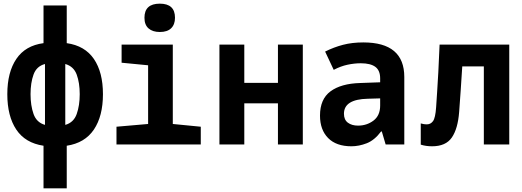

<svg xmlns="http://www.w3.org/2000/svg" viewBox="-20 -790 2855 1050"><path d="M218 240V7Q118 -8 69 -81.5Q20 -155 20 -275Q20 -395 69.5 -468Q119 -541 218 -554V-760H345V-554Q444 -540 493.5 -467.5Q543 -395 543 -275Q543 -155 493.5 -81.5Q444 -8 345 7V240ZM147 -275Q147 -213 163.5 -166.5Q180 -120 226 -107V-440Q180 -428 163.5 -382.5Q147 -337 147 -275ZM416 -275Q416 -337 399.5 -382Q383 -427 337 -440V-107Q383 -120 399.5 -166.5Q416 -213 416 -275Z M854 -615Q815 -615 792.5 -634.5Q770 -654 770 -693Q770 -770 854 -770Q937 -770 937 -693Q937 -656 916 -635.5Q895 -615 854 -615ZM617 0V-97L790 -112V-433L645 -447V-546H925V-112L1078 -97V0Z M1180 0V-546H1316V-337H1500V-546H1636V0H1500V-225H1316V0Z M1902 10Q1819 10 1774.5 -35Q1730 -80 1730 -158Q1730 -248 1787.5 -290.5Q1845 -333 1949 -336L2059 -340V-361Q2059 -405 2032.5 -424.5Q2006 -444 1953 -444Q1918 -444 1880.5 -436Q1843 -428 1805 -408L1758 -508Q1806 -532 1856 -545Q1906 -558 1967 -558Q2191 -558 2191 -369V0H2089L2068 -71H2064Q2028 -23 1985.5 -6.5Q1943 10 1902 10ZM1938 -103Q1986 -103 2022.5 -130.5Q2059 -158 2059 -213V-252L1991 -250Q1861 -247 1861 -168Q1861 -135 1882.5 -119Q1904 -103 1938 -103Z M2343 10Q2309 10 2281 1V-115Q2289 -113 2296.5 -111.5Q2304 -110 2315 -110Q2335 -110 2348 -127.5Q2361 -145 2365 -203Q2367 -241 2370.5 -286.5Q2374 -332 2377 -394.5Q2380 -457 2384 -546H2765V0H2626V-427H2508Q2503 -352 2499.5 -296.5Q2496 -241 2491 -178Q2484 -86 2451 -38Q2418 10 2343 10Z"/></svg>

Font: Noto Sans Mono SemiCondensed
Style: Bold
Weight: 700
Width: 4
Designer: Monotype Design Team
Foundry: Monotype Imaging Inc.
Version: Version 2.014